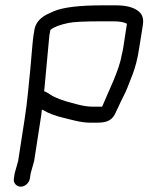

<svg xmlns="http://www.w3.org/2000/svg" viewBox="-20 -482 557 720"><path d="M363 -82H327C310 -82 291 -85 272 -90C236 -100 216 -103 177 -122C161 -133 150 -139 145 -140L146 -143L165 -348L169 -370C181 -380 203 -389 237 -396C256 -400 297 -402 358 -402H406C429 -402 445 -399 456 -393L442 -302C441 -293 438 -283 436 -274C427 -218 386 -138 363 -82ZM58 218C74 218 89 204 92 188L95 168L108 122L132 -33C134 -46 136 -58 137 -71C139 -70 141 -70 142 -69C164 -56 189 -47 219 -40C244 -34 283 -22 317 -22H344C374 -22 396 -27 410 -52C415 -61 433 -102 442 -119C457 -148 456 -150 478 -205C487 -229 496 -261 502 -302L514 -377C518 -400 519 -414 509 -430C493 -451 461 -462 415 -462H367C279 -462 218 -455 182 -440L154 -427C128 -413 113 -394 109 -370L105 -345C102 -324 97 -258 94 -226C88 -169 83 -102 72 -33L48 122L35 168L32 188C29 204 42 218 58 218Z"/></svg>

Font: Squarish
Style: It
Weight: 400
Foundry: Cannot Into Space Fonts
Version: Version 0.272